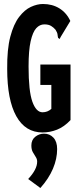

<svg xmlns="http://www.w3.org/2000/svg" viewBox="-20 -652 390 961"><path d="M193 11Q107 11 61.5 -70.5Q16 -152 16 -307Q15 -405 31.5 -468Q48 -531 75.5 -567Q103 -603 134.5 -617.5Q166 -632 195 -632Q242 -632 277.5 -610Q313 -588 332 -547L283 -466L279 -457L271 -462Q269 -469 268 -479Q267 -489 258 -503Q249 -514 236 -522Q223 -530 202 -530Q179 -530 161.5 -511Q144 -492 133.5 -446Q123 -400 123 -319Q123 -196 142 -143Q161 -90 193 -90Q218 -90 237 -107V-227H182V-329H333V-51Q301 -17 265.5 -3Q230 11 193 11ZM182 289 121 244Q166 196 166 157Q166 144 158.5 133Q151 122 144 109Q137 96 137 76Q137 48 156.5 32.5Q176 17 200 17Q229 17 247.5 37Q266 57 266 94Q266 143 245 192.5Q224 242 182 289Z"/></svg>

Font: Inconsolata ExtraCondensed Black
Style: Regular
Weight: 900
Width: 2
Monospace: yes
Designer: Raph Levien, Cyreal, Brenton Simpson
Foundry: Raph Levien, Cyreal, Google
Version: Version 3.001; ttfautohint (v1.8.2.53-6de2)